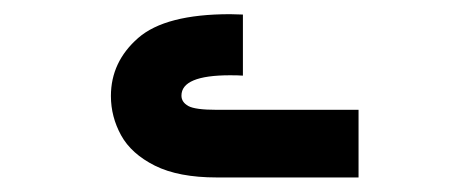

<svg xmlns="http://www.w3.org/2000/svg" viewBox="-20 -820 640 264"><path d="M296.5 -716.5Q229.5 -716.5 229.5 -688.5Q229.5 -679.5 239 -674.2Q248.5 -669 278 -669H473V-576H278Q225.5 -576 193 -592.2Q160.5 -608.5 146.5 -634Q132.5 -659.5 132.5 -688Q132.5 -735 170 -767.8Q207.5 -800.5 296.5 -800.5L314 -800V-716Q307.5 -716.5 296.5 -716.5Z"/></svg>

Font: JuliaMono Black
Style: Italic
Weight: 900
Italic angle: -9°
Monospace: yes
Designer: cormullion
Foundry: corm
Version: Version 0.057; ttfautohint (v1.8.4)